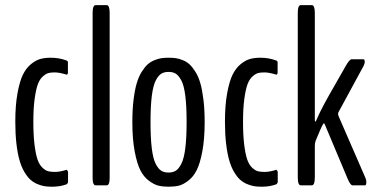

<svg xmlns="http://www.w3.org/2000/svg" viewBox="-20 -722 1463 748"><path d="M183.6 5.4H181.6Q165.5 5.4 152.3 3.2Q139.2 1 124 -5.6Q108.9 -12.2 97.2 -23.2Q85.4 -34.2 74.2 -53.5Q63 -72.8 55.7 -98.9Q48.3 -125 43.9 -162.8Q39.6 -200.7 39.6 -248Q39.6 -311 47.9 -357.4Q56.2 -403.8 68.8 -430.2Q81.5 -456.5 100.8 -472.2Q120.1 -487.8 137.7 -492.4Q155.3 -497.1 177.7 -497.1Q210.4 -497.1 239.3 -486.3Q240.7 -486.3 242.7 -483.9Q244.6 -481.4 244.6 -480V-438Q244.6 -435.5 242.7 -433.1Q240.7 -430.7 239.3 -431.2Q210.9 -439.9 193.4 -439.9Q178.7 -439.9 168.9 -437.5Q159.2 -435.1 147 -424.3Q134.8 -413.6 127.4 -393.8Q120.1 -374 115 -337.2Q109.9 -300.3 109.9 -248Q109.9 -195.3 114.5 -158.2Q119.1 -121.1 126.2 -100.6Q133.3 -80.1 145.3 -68.8Q157.2 -57.6 167.7 -54.9Q178.2 -52.2 193.8 -52.2Q213.4 -52.2 239.3 -60.5Q240.7 -60.1 242.9 -56.9Q245.1 -53.7 245.1 -51.8V-12.7Q245.1 -10.7 242.9 -7.6Q240.7 -4.4 239.3 -3.9Q213.9 5.4 183.6 5.4Z M353 0Q340.8 0 340.8 -28.3V-671.4Q340.8 -702.1 353 -702.1H395.5Q407.2 -702.1 407.2 -671.4V-28.3Q407.2 0 395.5 0Z M495.6 -246.6Q495.6 -294.4 500.2 -332.8Q504.9 -371.1 512.5 -397Q520 -422.9 531.7 -441.7Q543.5 -460.4 554.9 -470.9Q566.4 -481.4 581.8 -487.5Q597.2 -493.7 609.4 -495.4Q621.6 -497.1 637.2 -497.1Q652.3 -497.1 664.8 -495.4Q677.2 -493.7 692.4 -487.5Q707.5 -481.4 718.8 -470.9Q730 -460.4 741.7 -441.7Q753.4 -422.9 760.7 -397Q768.1 -371.1 772.7 -332.8Q777.3 -294.4 777.3 -246.6Q777.3 -180.7 768.3 -132.6Q759.3 -84.5 746.1 -58.6Q732.9 -32.7 712.9 -17.6Q692.9 -2.4 676 1.5Q659.2 5.4 637.2 5.4Q615.2 5.4 598.1 1.5Q581.1 -2.4 560.5 -17.6Q540 -32.7 526.9 -58.6Q513.7 -84.5 504.6 -132.6Q495.6 -180.7 495.6 -246.6ZM636.7 -49.8Q653.3 -49.8 664.8 -56.9Q676.3 -64 686.5 -84Q696.8 -104 701.9 -144.5Q707 -185.1 707 -246.6Q707 -308.6 701.9 -349.1Q696.8 -389.6 686.3 -408.9Q675.8 -428.2 664.6 -435.1Q653.3 -441.9 636.7 -441.9Q620.1 -441.9 608.6 -435.1Q597.2 -428.2 586.9 -408.7Q576.7 -389.2 571.5 -348.9Q566.4 -308.6 566.4 -246.6Q566.4 -185.1 571.3 -144.5Q576.2 -104 586.4 -84Q596.7 -64 608.2 -56.9Q619.6 -49.8 636.7 -49.8Z M1000.5 5.4H998.5Q982.4 5.4 969.2 3.2Q956.1 1 940.9 -5.6Q925.8 -12.2 914.1 -23.2Q902.3 -34.2 891.1 -53.5Q879.9 -72.8 872.6 -98.9Q865.2 -125 860.8 -162.8Q856.4 -200.7 856.4 -248Q856.4 -311 864.7 -357.4Q873 -403.8 885.7 -430.2Q898.4 -456.5 917.7 -472.2Q937 -487.8 954.6 -492.4Q972.2 -497.1 994.6 -497.1Q1027.3 -497.1 1056.2 -486.3Q1057.6 -486.3 1059.6 -483.9Q1061.5 -481.4 1061.5 -480V-438Q1061.5 -435.5 1059.6 -433.1Q1057.6 -430.7 1056.2 -431.2Q1027.8 -439.9 1010.3 -439.9Q995.6 -439.9 985.8 -437.5Q976.1 -435.1 963.9 -424.3Q951.7 -413.6 944.3 -393.8Q937 -374 931.9 -337.2Q926.8 -300.3 926.8 -248Q926.8 -195.3 931.4 -158.2Q936 -121.1 943.1 -100.6Q950.2 -80.1 962.2 -68.8Q974.1 -57.6 984.6 -54.9Q995.1 -52.2 1010.7 -52.2Q1030.3 -52.2 1056.2 -60.5Q1057.6 -60.1 1059.8 -56.9Q1062 -53.7 1062 -51.8V-12.7Q1062 -10.7 1059.8 -7.6Q1057.6 -4.4 1056.2 -3.9Q1030.8 5.4 1000.5 5.4Z M1151.9 0Q1140.1 0 1140.1 -30.8V-671.4Q1140.1 -702.1 1151.9 -702.1H1194.8Q1206.5 -702.1 1206.5 -671.4V-254.9Q1206.5 -248 1209 -248Q1210 -248.5 1210.4 -249.5Q1225.1 -283.7 1244.1 -318.8Q1263.2 -354 1288.3 -397.2Q1313.5 -440.4 1325.7 -462.9Q1341.3 -491.2 1350.1 -491.2H1396Q1400.9 -491.2 1400.9 -481Q1400.9 -473.1 1395.5 -463.4L1298.8 -285.2Q1296.9 -280.3 1296.9 -277.3Q1296.9 -275.9 1298.8 -270L1403.3 -29.8Q1407.2 -20.5 1407.2 -13.2Q1407.2 0 1401.9 0H1353Q1345.2 0 1334 -26.4L1245.6 -236.8Q1243.7 -241.7 1241.7 -241.7Q1240.2 -241.7 1238.8 -238.3Q1235.4 -233.9 1228.3 -217.5Q1221.2 -201.2 1215.3 -187L1209.5 -172.9Q1206.5 -165.5 1206.5 -153.3V-30.8Q1206.5 0 1194.8 0Z"/></svg>

Font: BenchNine
Style: Regular
Weight: 400
Designer: Vernon Adams
Foundry: Vernon Adams
Version: Version 1 ; ttfautohint (v0.92.18-e454-dirty) -l 8 -r 50 -G 